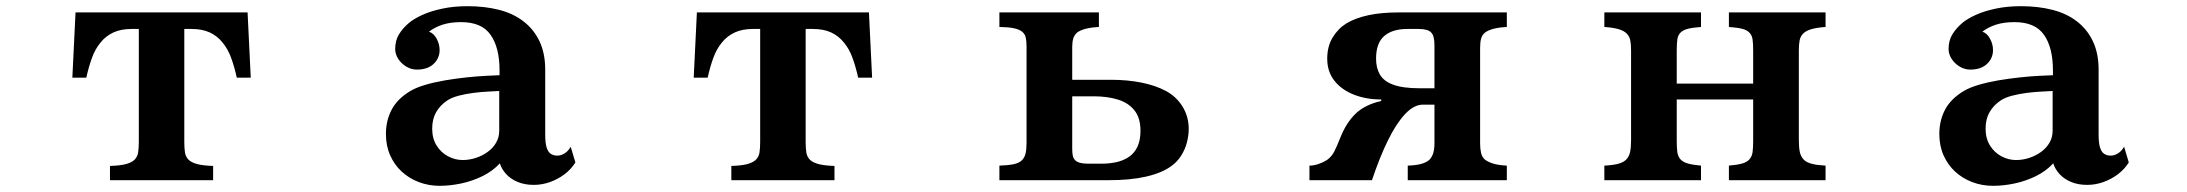

<svg xmlns="http://www.w3.org/2000/svg" viewBox="-20 -580 7040 618"><path d="M223.1 -540H776.9L787.1 -330.1H742.2Q734.4 -365.2 723.9 -394Q713.4 -422.9 695.8 -443.8Q679.2 -464.4 655 -475.6Q630.9 -486.8 596.2 -486.8H573.2V-123Q573.2 -103.5 575.4 -89.1Q577.6 -74.7 587.9 -64.9Q597.7 -56.2 616.2 -51.5Q634.8 -46.9 666 -45.9V0H334V-45.9Q365.7 -46.9 384 -51.5Q402.3 -56.2 412.1 -64.9Q422.4 -74.7 424.6 -89.1Q426.8 -103.5 426.8 -123V-486.8H403.8Q369.6 -486.8 345.2 -475.6Q320.8 -464.4 304.2 -443.8Q286.6 -422.9 276.1 -394Q265.6 -365.2 257.8 -330.1H212.9Z M1484.9 -560.1Q1540.5 -560.1 1586.4 -548.3Q1632.3 -536.6 1665 -511.2Q1698.2 -485.8 1716.6 -447Q1734.9 -408.2 1734.9 -356V-147Q1734.9 -119.1 1739.7 -104.5Q1744.6 -89.8 1753.4 -84.5Q1762.2 -79.1 1773.9 -79.1Q1786.1 -79.1 1797.9 -86.7Q1809.6 -94.2 1816.9 -107.9L1832 -57.1Q1818.4 -35.2 1796.9 -19Q1775.4 -2.9 1750 6.1Q1724.6 15.1 1698.2 15.1Q1668.9 15.1 1646.2 5.6Q1623.5 -3.9 1609.1 -19.8Q1594.7 -35.6 1588.9 -54.2Q1565.9 -29.3 1533.2 -13.2Q1500.5 2.9 1464.6 10.5Q1428.7 18.1 1395 18.1Q1359.9 18.1 1328.6 6.3Q1297.4 -5.4 1273.4 -27.3Q1249.5 -49.3 1235.8 -80.1Q1222.2 -110.8 1222.2 -148.9Q1222.2 -191.9 1240.7 -227.1Q1259.3 -262.2 1300.8 -287.1Q1319.8 -298.3 1348.9 -306.9Q1377.9 -315.4 1412.1 -321.3Q1446.3 -327.1 1480.7 -330.8Q1515.1 -334.5 1543.9 -335.9L1587.9 -337.9V-353Q1587.9 -427.2 1559.1 -467.8Q1530.8 -508.8 1463.9 -508.8Q1429.7 -508.8 1404.3 -500.5Q1378.9 -492.2 1360.8 -478Q1376 -473.1 1385.5 -455.3Q1395 -437.5 1395 -418.9Q1395 -392.6 1375.7 -374.3Q1356.4 -356 1321.8 -356Q1303.7 -356 1287.6 -365.7Q1271.5 -375.5 1261.7 -390.6Q1252 -405.8 1252 -421.9Q1252 -449.7 1264.2 -469.5Q1276.4 -489.3 1295.9 -505.9Q1312 -519.5 1339.4 -532Q1366.7 -544.4 1403.6 -552.2Q1440.4 -560.1 1484.9 -560.1ZM1550.8 -285.2Q1528.8 -284.2 1503.9 -281Q1479 -277.8 1456.5 -272Q1434.1 -266.1 1419.9 -256.8Q1397 -241.7 1384 -219.2Q1371.1 -196.8 1371.1 -166Q1371.1 -134.3 1385.3 -111.6Q1399.4 -88.9 1422.1 -76.9Q1444.8 -64.9 1469.2 -64.9Q1490.7 -64.9 1511.7 -71.8Q1532.7 -78.6 1549.8 -91.1Q1566.9 -103.5 1576.9 -120.8Q1586.9 -138.2 1586.9 -159.2V-287.1Z M2223.1 -540H2776.9L2787.1 -330.1H2742.2Q2734.4 -365.2 2723.9 -394Q2713.4 -422.9 2695.8 -443.8Q2679.2 -464.4 2655 -475.6Q2630.9 -486.8 2596.2 -486.8H2573.2V-123Q2573.2 -103.5 2575.4 -89.1Q2577.6 -74.7 2587.9 -64.9Q2597.7 -56.2 2616.2 -51.5Q2634.8 -46.9 2666 -45.9V0H2334V-45.9Q2365.7 -46.9 2384 -51.5Q2402.3 -56.2 2412.1 -64.9Q2422.4 -74.7 2424.6 -89.1Q2426.8 -103.5 2426.8 -123V-486.8H2403.8Q2369.6 -486.8 2345.2 -475.6Q2320.8 -464.4 2304.2 -443.8Q2286.6 -422.9 2276.1 -394Q2265.6 -365.2 2257.8 -330.1H2212.9Z M3196.8 -540H3517.1V-493.2Q3490.2 -491.7 3473.4 -487.1Q3456.5 -482.4 3446.8 -475.1Q3438 -467.3 3434.6 -456.1Q3431.2 -444.8 3431.2 -429.2V-323.2H3556.2Q3608.4 -323.2 3653.8 -314.2Q3699.2 -305.2 3732.9 -287.1Q3766.6 -269 3786.4 -236.8Q3806.2 -204.6 3806.2 -165Q3806.2 -144 3800.3 -121.3Q3794.4 -98.6 3781.5 -78.4Q3768.6 -58.1 3748 -43.9Q3718.3 -22.9 3668.7 -11.5Q3619.1 0 3547.9 0H3196.8V-46.9Q3224.6 -47.9 3241.7 -51.3Q3258.8 -54.7 3268.1 -63Q3277.8 -72.3 3281 -85.7Q3284.2 -99.1 3284.2 -120.1V-430.2Q3284.2 -447.3 3281.7 -458.7Q3279.3 -470.2 3270 -478Q3260.7 -485.4 3243.9 -489Q3227.1 -492.7 3196.8 -493.2ZM3431.2 -101.1Q3431.2 -87.4 3433.1 -78.6Q3435.1 -69.8 3440.9 -64Q3452.1 -53.2 3481 -53.2H3526.9Q3551.3 -53.2 3573.5 -58.1Q3595.7 -63 3613.3 -74.7Q3630.9 -86.4 3640.9 -107.2Q3650.9 -127.9 3650.9 -159.2Q3650.9 -200.2 3631.6 -224.6Q3612.3 -249 3578.4 -259.5Q3544.4 -270 3500 -270H3431.2Z M4481.9 -540H4830.1V-493.2Q4803.2 -491.7 4786.4 -487.1Q4769.5 -482.4 4759.8 -475.1Q4750.5 -467.3 4747.3 -455.8Q4744.1 -444.3 4744.1 -425.8V-119.1Q4744.1 -101.1 4747.1 -88.1Q4750 -75.2 4758.8 -66.9Q4768.6 -59.1 4785.4 -53.7Q4802.2 -48.3 4830.1 -46.9V0H4511.2V-46.9Q4538.1 -47.9 4554.7 -52.5Q4571.3 -57.1 4581.1 -65.9Q4589.8 -75.2 4593.5 -88.1Q4597.2 -101.1 4597.2 -119.1V-243.2H4560.1Q4531.2 -243.2 4502.7 -212.9Q4474.1 -182.6 4447.3 -127.9Q4420.4 -73.2 4396 0H4194.8V-46.9Q4208.5 -46.9 4223.6 -52Q4238.8 -57.1 4251 -64.9Q4266.1 -75.7 4274.4 -91.8Q4282.7 -107.9 4293.9 -136.2Q4312.5 -183.6 4342.3 -213.1Q4372.1 -242.7 4425.8 -254.9V-259.8Q4377.9 -259.8 4338.4 -275.1Q4298.8 -290.5 4275.4 -319.8Q4252 -349.1 4252 -391.1Q4252 -430.7 4269.5 -459.5Q4287.1 -488.3 4314 -504.9Q4342.8 -522 4384.3 -531Q4425.8 -540 4481.9 -540ZM4509.8 -486.8Q4461.9 -486.8 4435.5 -464.1Q4409.2 -441.4 4409.2 -391.1Q4409.2 -361.8 4421.4 -340.3Q4433.6 -318.8 4464.4 -307.4Q4495.1 -295.9 4549.8 -295.9H4597.2V-433.1Q4597.2 -448.7 4594.7 -459.2Q4592.3 -469.7 4585.9 -476.1Q4575.2 -486.8 4545.9 -486.8Z M5144 -540H5455.1V-493.2Q5428.2 -491.2 5412.8 -487.3Q5397.5 -483.4 5389.2 -475.1Q5380.9 -466.8 5378.9 -453.1Q5377 -439.5 5377 -418V-311H5623V-418Q5623 -439.5 5621.1 -453.1Q5619.1 -466.8 5610.8 -475.1Q5603 -483.4 5587.6 -487.3Q5572.3 -491.2 5544.9 -493.2V-540H5856V-493.2Q5827.6 -491.2 5810.3 -486.1Q5793 -481 5784.2 -472.2Q5774.9 -462.9 5772.5 -449.7Q5770 -436.5 5770 -418V-127.9Q5770 -105.5 5773.2 -90.6Q5776.4 -75.7 5786.1 -65.9Q5794.9 -57.1 5812 -52.7Q5829.1 -48.3 5856 -46.9V0H5544.9V-46.9Q5572.3 -49.3 5587.6 -53.7Q5603 -58.1 5610.8 -66.9Q5619.1 -76.2 5621.1 -90.3Q5623 -104.5 5623 -126V-259.8H5377V-126Q5377 -104.5 5378.9 -90.3Q5380.9 -76.2 5389.2 -66.9Q5397.5 -58.1 5412.8 -53.7Q5428.2 -49.3 5455.1 -46.9V0H5144V-46.9Q5171.4 -48.3 5188.2 -52.7Q5205.1 -57.1 5213.9 -65.9Q5223.6 -75.7 5226.8 -90.6Q5230 -105.5 5230 -127.9V-418Q5230 -436.5 5227.5 -449.7Q5225.1 -462.9 5215.8 -472.2Q5207 -481 5189.9 -486.1Q5172.9 -491.2 5144 -493.2Z M6484.9 -560.1Q6540.5 -560.1 6586.4 -548.3Q6632.3 -536.6 6665 -511.2Q6698.2 -485.8 6716.6 -447Q6734.9 -408.2 6734.9 -356V-147Q6734.9 -119.1 6739.7 -104.5Q6744.6 -89.8 6753.4 -84.5Q6762.2 -79.1 6773.9 -79.1Q6786.1 -79.1 6797.9 -86.7Q6809.6 -94.2 6816.9 -107.9L6832 -57.1Q6818.4 -35.2 6796.9 -19Q6775.4 -2.9 6750 6.1Q6724.6 15.1 6698.2 15.1Q6668.9 15.1 6646.2 5.6Q6623.5 -3.9 6609.1 -19.8Q6594.7 -35.6 6588.9 -54.2Q6565.9 -29.3 6533.2 -13.2Q6500.5 2.9 6464.6 10.5Q6428.7 18.1 6395 18.1Q6359.9 18.1 6328.6 6.3Q6297.4 -5.4 6273.4 -27.3Q6249.5 -49.3 6235.8 -80.1Q6222.2 -110.8 6222.2 -148.9Q6222.2 -191.9 6240.7 -227.1Q6259.3 -262.2 6300.8 -287.1Q6319.8 -298.3 6348.9 -306.9Q6377.9 -315.4 6412.1 -321.3Q6446.3 -327.1 6480.7 -330.8Q6515.1 -334.5 6543.9 -335.9L6587.9 -337.9V-353Q6587.9 -427.2 6559.1 -467.8Q6530.8 -508.8 6463.9 -508.8Q6429.7 -508.8 6404.3 -500.5Q6378.9 -492.2 6360.8 -478Q6376 -473.1 6385.5 -455.3Q6395 -437.5 6395 -418.9Q6395 -392.6 6375.7 -374.3Q6356.4 -356 6321.8 -356Q6303.7 -356 6287.6 -365.7Q6271.5 -375.5 6261.7 -390.6Q6252 -405.8 6252 -421.9Q6252 -449.7 6264.2 -469.5Q6276.4 -489.3 6295.9 -505.9Q6312 -519.5 6339.4 -532Q6366.7 -544.4 6403.6 -552.2Q6440.4 -560.1 6484.9 -560.1ZM6550.8 -285.2Q6528.8 -284.2 6503.9 -281Q6479 -277.8 6456.5 -272Q6434.1 -266.1 6419.9 -256.8Q6397 -241.7 6384 -219.2Q6371.1 -196.8 6371.1 -166Q6371.1 -134.3 6385.3 -111.6Q6399.4 -88.9 6422.1 -76.9Q6444.8 -64.9 6469.2 -64.9Q6490.7 -64.9 6511.7 -71.8Q6532.7 -78.6 6549.8 -91.1Q6566.9 -103.5 6576.9 -120.8Q6586.9 -138.2 6586.9 -159.2V-287.1Z"/></svg>

Font: BIZ UDPMincho
Style: Bold
Weight: 700
Designer: TypeBank Co., Ltd.
Foundry: Morisawa Inc.
Version: Version 1.06